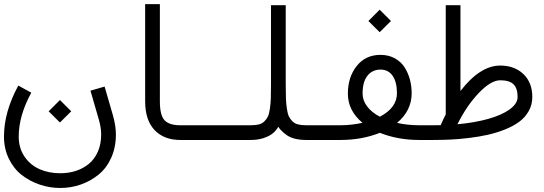

<svg xmlns="http://www.w3.org/2000/svg" viewBox="-33 -684 2705 955"><path d="M417 -232.9 487.3 -253.4 528.3 -111.8Q543.5 -58.6 543.5 -15.1Q543.5 49.3 520 101.1Q496.6 152.8 457 184.8Q417.5 216.8 368.7 233.9Q319.8 251 266.6 251Q213.9 251 164.3 234.1Q114.7 217.3 75 186.3Q35.2 155.3 11 105.5Q-13.2 55.7 -13.2 -4.9Q-13.2 -127.4 58.1 -258.3L122.6 -223.1Q60.1 -108.4 60.1 -4.9Q60.1 52.2 88.6 94.5Q117.2 136.7 163.3 157.2Q209.5 177.7 266.6 177.7Q308.6 177.7 345 165.8Q381.3 153.8 409.4 130.6Q437.5 107.4 453.9 70.1Q470.2 32.7 470.2 -15.1Q470.2 -50.3 458 -91.3ZM209 -130.4 265.1 -186.5 321.3 -130.4 265.1 -74.7Z M1060.5 -61V12.2H863.3Q782.7 12.2 735.8 -37.1Q689 -86.4 689 -180.2V-663.6H762.2V-180.2Q762.2 -110.4 785.6 -85.7Q809.1 -61 863.3 -61Z M1590.8 -61V12.2H1489.7Q1460 12.2 1435.5 6.3Q1411.1 0.5 1393.8 -11.5Q1376.5 -23.4 1363 -38.1Q1349.6 -52.7 1341.3 -73.7Q1333 -94.7 1327.4 -114.7Q1321.8 -134.8 1319.3 -162.1Q1316.9 -189.5 1315.9 -211.9Q1314.9 -234.4 1314.9 -264.2H1388.2Q1388.2 -221.7 1389.2 -195.8Q1390.1 -169.9 1393.8 -144.3Q1397.5 -118.7 1403.8 -105.2Q1410.2 -91.8 1421.6 -80.6Q1433.1 -69.3 1449.7 -65.2Q1466.3 -61 1489.7 -61ZM1060.5 -61H1213.4Q1237.3 -61 1253.7 -64.9Q1270 -68.8 1281.5 -79.8Q1293 -90.8 1299.3 -104Q1305.7 -117.2 1309.3 -142.6Q1313 -168 1314 -193.6Q1314.9 -219.2 1314.9 -261.7V-658.2H1388.2V-261.7Q1388.2 -227.1 1387.2 -201.9Q1386.2 -176.8 1382.1 -146.5Q1377.9 -116.2 1370.6 -94.7Q1363.3 -73.2 1350.3 -51.8Q1337.4 -30.3 1319.3 -17.3Q1301.3 -4.4 1274.4 3.9Q1247.6 12.2 1213.4 12.2H1060.5Q1045.4 12.2 1034.7 1.5Q1023.9 -9.3 1023.9 -24.4Q1023.9 -39.6 1034.7 -50.3Q1045.4 -61 1060.5 -61Z M1590.8 -61H1659.7Q1714.8 -61 1770 -73.2Q1697.3 -133.8 1697.3 -218.3Q1697.3 -300.3 1741.2 -355.7Q1785.2 -411.1 1859.4 -411.1Q1899.9 -411.1 1931.2 -393.8Q1962.4 -376.5 1980 -348.1Q1997.6 -319.8 2006.1 -287.4Q2014.6 -254.9 2014.6 -220.2Q2014.6 -133.8 1941.9 -72.8Q1994.1 -61 2052.2 -61H2121.1V12.2H2052.2Q1945.3 12.2 1856.4 -23.4Q1767.6 12.2 1659.7 12.2H1590.8Q1575.7 12.2 1564.9 1.5Q1554.2 -9.3 1554.2 -24.4Q1554.2 -39.6 1564.9 -50.3Q1575.7 -61 1590.8 -61ZM1856.4 -103.5Q1941.4 -147.9 1941.4 -220.2Q1941.4 -275.4 1920.2 -306.6Q1898.9 -337.9 1859.4 -337.9Q1819.3 -337.9 1794.9 -307.6Q1770.5 -277.3 1770.5 -218.3Q1770.5 -184.6 1793 -154.8Q1815.4 -125 1856.4 -103.5ZM1799.3 -579.6 1855.5 -635.7 1911.6 -579.6 1855.5 -523.9Z M2121.1 -61Q2146 -61 2158.7 -61.5Q2171.9 -91.3 2184.1 -114.7V-658.2H2257.3V-231.4Q2355 -357.9 2455.1 -357.9Q2526.4 -357.9 2570.6 -315.4Q2614.7 -272.9 2614.7 -201.7Q2614.7 -163.1 2596.9 -131.6Q2579.1 -100.1 2549.8 -78.4Q2520.5 -56.6 2478.8 -40Q2437 -23.4 2393.8 -13.7Q2350.6 -3.9 2300 2.2Q2249.5 8.3 2207.3 10.3Q2165 12.2 2121.1 12.2Q2106 12.2 2095.2 1.5Q2084.5 -9.3 2084.5 -24.4Q2084.5 -39.6 2095.2 -50.3Q2106 -61 2121.1 -61ZM2242.2 -65.9Q2327.6 -73.7 2395 -92.5Q2462.4 -111.3 2502 -139.9Q2541.5 -168.5 2541.5 -201.7Q2541.5 -245.1 2521 -264.9Q2500.5 -284.7 2455.1 -284.7Q2409.2 -284.7 2349.1 -222.2Q2289.1 -159.7 2242.2 -65.9Z"/></svg>

Font: AzarMehrMonospaced
Style: SerifBold
Weight: 1
Designer: Amin Abedi
Version: Version 1.00